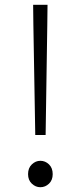

<svg xmlns="http://www.w3.org/2000/svg" viewBox="-20 -762 335 795"><path d="M126 -203.1 118.2 -658.2 117.2 -742.2H176.8L175.8 -658.2L168.9 -203.1ZM147 13.2Q127.4 13.2 111.8 -1.5Q96.2 -16.1 96.2 -41Q96.2 -66.4 111.8 -81.3Q127.4 -96.2 147 -96.2Q167.5 -96.2 182.9 -81.3Q198.2 -66.4 198.2 -41Q198.2 -16.1 182.9 -1.5Q167.5 13.2 147 13.2Z"/></svg>

Font: Source Han Sans CN Light
Style: Regular
Weight: 300
Designer: Ryoko NISHIZUKA  (kana, bopomofo & ideographs); Paul D. Hunt (Latin, Greek & Cyrillic); Sandoll Communications , Soo-you
Foundry: Adobe
Version: Version 2.000;hotconv 1.0.107;makeotfexe 2.5.65593